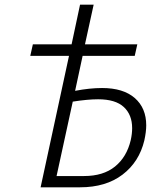

<svg xmlns="http://www.w3.org/2000/svg" viewBox="-20 -798 689 818"><path d="M603 -264Q603 -237 595 -200Q573 -108 502 -54Q431 0 321 0H153L274 -560H109L120 -609H285L321 -778H379L342 -609H565L554 -560H332L300 -411Q362 -423 415 -423Q505 -423 554 -380.5Q603 -338 603 -264ZM543 -252Q543 -309 507.5 -342Q472 -375 398 -375Q353 -375 290 -365L221 -48H338Q420 -48 470 -88.5Q520 -129 537 -201Q543 -228 543 -252Z"/></svg>

Font: Ysabeau Infant Semilight
Style: Italic
Weight: 300
Italic angle: -12°
Designer: Christian Thalmann (Catharsis Fonts)
Version: Version 0.003